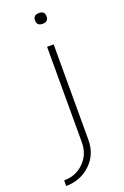

<svg xmlns="http://www.w3.org/2000/svg" viewBox="-156 -661 584 906"><g transform="rotate(-20 136.0 -207.5)"><path d="M10 198V170Q69 170 109.5 130Q150 90 150 29V-450H183V29Q183 103 132.5 150.5Q82 198 10 198ZM168 -559Q139 -559 139 -586Q139 -613 168 -613Q197 -613 197 -586Q197 -559 168 -559Z"/></g></svg>

Font: Poiret One
Style: Regular
Weight: 400
Designer: Denis Masharov
Foundry: Denis Masharov
Version: Version 1.001